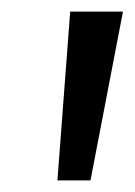

<svg xmlns="http://www.w3.org/2000/svg" viewBox="-20 -640 232 331"><path d="M101 -620H192L136 -329H79Z"/></svg>

Font: Rasa Medium
Style: Italic
Weight: 500
Italic angle: -7.10001°
Designer: Anna Giedrys (Yrsa+Rasa design), David Brezina (Yrsa art-direction, Rasa art-direction, design)
Foundry: Rosetta Type Foundry
Version: Version 2.004